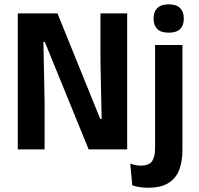

<svg xmlns="http://www.w3.org/2000/svg" viewBox="-20 -702 934 902"><path d="M250 -639 451 -143H457.5L452 -415.5V-639H577.5V0H396.5L190.5 -505H184L189.5 -224V0H63.5V-639ZM708.5 -83.5V-490.5H837V-83.5ZM772.5 -548.5Q736 -548.5 718.8 -565.8Q701.5 -583 701.5 -613.5V-616Q701.5 -646.5 718.8 -664Q736 -681.5 772.5 -681.5Q809 -681.5 826.2 -664Q843.5 -646.5 843.5 -616V-613.5Q843.5 -582.5 826.2 -565.5Q809 -548.5 772.5 -548.5ZM676 180Q654 180 634.8 176.8Q615.5 173.5 601.5 169L592 66.5Q603 71 615.5 73.5Q628 76 641 76Q681 76 694.8 54.8Q708.5 33.5 708.5 -4.5V-120H837V3.5Q837 57.5 821.5 97Q806 136.5 770.8 158.2Q735.5 180 676 180Z"/></svg>

Font: Anek Latin Medium SemiBold
Style: Regular
Weight: 600
Version: Version 1.003